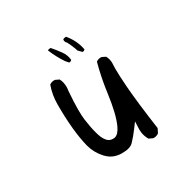

<svg xmlns="http://www.w3.org/2000/svg" viewBox="-122 -643 745 750"><g transform="rotate(-30 250.0 -268.0)"><path d="M292.5 -442.4Q293.9 -441.9 295.4 -441.9Q300.3 -441.9 304.7 -446.8Q296.9 -489.7 267.1 -525.4Q266.1 -525.4 264.6 -525.4Q258.8 -525.4 253.9 -522.9L252 -520.5Q252 -519.5 252 -518.6Q252 -510.7 257.8 -504.9L258.8 -503.9Q271 -481.4 278.8 -456.5ZM227.1 -432.1Q228.5 -432.1 229.5 -432.1Q230.5 -432.1 231.9 -432.6Q235.8 -433.1 239.3 -437Q237.3 -460 223.4 -479.2Q209.5 -498.5 192.9 -517.6Q191.9 -517.6 189.9 -517.6Q184.6 -517.6 179.7 -515.1L179.2 -514.2Q193.8 -478 215.8 -445.3ZM366.2 -11.7Q379.9 -11.7 389.2 -19L398.4 -37.6Q380.4 -165 375 -237.8Q371.1 -291.5 371.1 -320.8Q371.1 -331.1 371.6 -336.4Q372.1 -341.8 372.1 -347.4Q372.1 -353 370.4 -361.6Q368.7 -370.1 363.8 -379.4L348.1 -387.2Q346.2 -387.7 344.7 -387.7Q331.5 -387.7 322.8 -380.9Q305.7 -318.4 296.9 -251Q285.2 -164.6 265.6 -122.1Q252 -92.8 234.4 -88.9Q230 -88.4 226.1 -88.4Q209.5 -88.4 199.2 -102.1Q187.5 -116.2 180.7 -143.6Q173.3 -169.4 168 -208.5Q165.5 -225.6 165.5 -256.6Q165.5 -287.6 169.4 -337.9Q170.9 -347.2 170.9 -355.5Q170.9 -376 162.1 -393.1L146 -400.9Q144 -401.4 140.4 -401.4Q136.7 -401.4 131.1 -399.9Q125.5 -398.4 120.1 -394.5Q106 -355.5 106 -311.5Q106 -192.4 125 -117.2Q134.3 -81.1 160.6 -51.8L164.6 -47.9Q188.5 -23.4 225.1 -22Q228.5 -22 232.4 -22Q265.6 -22 280.8 -37.1Q299.3 -56.2 318.4 -82L335 -104.5Q333.5 -73.2 333.5 -68.1Q333.5 -63 334.5 -54.7Q336.9 -37.1 346.7 -20L362.8 -12.2Q364.7 -11.7 366.2 -11.7Z"/></g></svg>

Font: NaikaiFont
Style: Light
Weight: 300
Version: Version 1.89